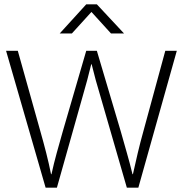

<svg xmlns="http://www.w3.org/2000/svg" viewBox="-20 -864 842 884"><path d="M377 -844H426L551 -710H491L401 -809L311 -710H255ZM62 -630 166 -259Q180 -210 192.5 -161Q205 -112 215 -62H217Q228 -112 241.5 -161Q255 -210 269 -259L377 -630H426L536 -259Q550 -209 564 -160.5Q578 -112 590 -62H592Q603 -112 614.5 -160.5Q626 -209 640 -259L741 -630H794L617 0H564L442 -422Q431 -458 421 -494.5Q411 -531 402 -568H400Q391 -531 381.5 -495Q372 -459 361 -422L242 0H190L8 -630Z"/></svg>

Font: Mukta Malar ExtraLight
Style: Regular
Weight: 275
Designer: Aadarsh Rajan, Girish Dalvi, Yashodeep Gholap
Foundry: Ek Type
Version: Version 2.538;PS 1.000;hotconv 16.6.51;makeotf.lib2.5.65220;